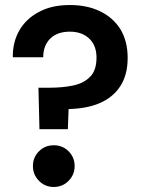

<svg xmlns="http://www.w3.org/2000/svg" viewBox="-20 -732 567 764"><path d="M137 -218 133 -383H179Q230 -383 272 -392Q314 -401 339 -427Q364 -452 364 -503Q364 -551 335 -578.5Q306 -606 258 -606Q208 -606 180 -578.5Q152 -551 152 -504H31Q30 -564 57 -611Q84 -658 136 -685Q162 -699 192.5 -705.5Q223 -712 259 -712Q326 -712 377.5 -687.5Q429 -663 459 -616Q473 -593 480.5 -564.5Q488 -536 488 -502Q488 -433 458 -388Q428 -343 375 -321Q349 -310 318.5 -304.5Q288 -299 253 -298L250 -218ZM194 12Q159 12 135 -12.5Q111 -37 111 -71Q111 -106 135 -130Q159 -154 194 -154Q229 -154 253 -130Q277 -106 277 -71Q277 -37 253 -12.5Q229 12 194 12Z"/></svg>

Font: Rethink Sans
Style: Bold
Weight: 700
Designer: The Rethink Sans project authors (Hans Thiessen). DM Sans designed by Colophon Foundry.
Foundry: Rethink Communications LLC
Version: Version 1.001